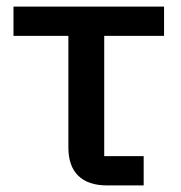

<svg xmlns="http://www.w3.org/2000/svg" viewBox="-20 -564 551 584"><path d="M306 0Q248 0 218 -29.5Q188 -59 188 -115V-455H21V-544H479V-455H297V-89H417V0Z"/></svg>

Font: IBM Plex Sans JP Medm
Style: Regular
Weight: 500
Designer: Mike Abbink; Paul van der Laan; Pieter van Rosmalen; Wujin Sim; Yejin Wi; Jinhee Kim; Boomi Park; Yona Kim; Kichan Ma
Foundry: Sandoll Inc.
Version: Version 1.002